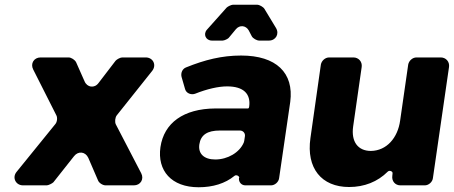

<svg xmlns="http://www.w3.org/2000/svg" viewBox="-20 -781 1912 809"><path d="M336 -439 301 -518C296 -529 280 -539 269 -539H151C123 -539 107 -513 120 -488L217 -296C223 -286 221 -267 213 -258L50 -57C30 -33 46 0 77 0H177C184 0 200 -8 205 -13L292 -123C310 -146 340 -142 352 -116L393 -21C397 -10 413 0 425 0H544C572 0 588 -26 575 -51L468 -257C463 -267 465 -286 472 -295L621 -482C641 -507 625 -539 594 -539H495C487 -539 472 -531 467 -525L395 -431C378 -408 347 -412 336 -439Z M945 -623 974 -658C990 -677 1016 -674 1028 -653L1041 -628C1046 -619 1062 -610 1072 -610H1113C1142 -610 1158 -638 1143 -663L1094 -744C1089 -752 1073 -761 1064 -761H961C955 -761 940 -754 935 -749L852 -656C835 -637 847 -610 873 -610H918C925 -610 941 -617 945 -623ZM996 -547C915 -547 843 -529 764 -497C748 -491 741 -473 745 -457L760 -405C765 -388 785 -380 802 -386C852 -406 900 -417 937 -417C1007 -417 1037 -385 1030 -332L1029 -328C1029 -326 1027 -324 1025 -324H887C753 -323 671 -263 656 -161C642 -62 702 8 817 8C877 8 929 -8 968 -40C975 -46 989 -40 988 -31H987C985 -14 997 0 1014 0H1122C1138 0 1154 -14 1156 -30L1203 -352C1219 -474 1144 -547 996 -547ZM887 -109C839 -109 814 -134 820 -173C826 -213 854 -231 906 -231H991C1004 -231 1014 -220 1012 -207L1009 -187C1009 -186 1007 -180 1007 -180C989 -138 939 -109 887 -109Z M1837 -539H1735C1718 -539 1703 -525 1700 -509L1666 -273C1656 -200 1609 -146 1543 -145C1488 -145 1459 -184 1468 -248L1504 -499C1507 -521 1491 -539 1469 -539H1367C1350 -539 1335 -525 1332 -509L1288 -199C1270 -73 1334 7 1451 7C1515 7 1571 -15 1614 -58C1621 -65 1636 -59 1634 -50L1633 -40C1630 -18 1645 0 1667 0H1770C1786 0 1802 -14 1804 -30L1872 -499C1875 -521 1859 -539 1837 -539Z"/></svg>

Font: Trueno
Style: RoundBdIt
Weight: 700
Designer: Julieta Ulanovsky, Jasper
Foundry: Julieta Ulanovsky, Cannot Into Space Fonts
Version: Version 3.001